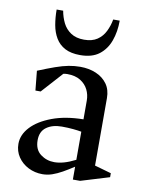

<svg xmlns="http://www.w3.org/2000/svg" viewBox="-80 -740 619 809"><g transform="rotate(10 229.5 -335.0)"><path d="M157.3 11.7Q124.8 11.7 97.1 -2.3Q69.4 -16.3 52.7 -41Q36 -65.7 36 -97.1Q36 -136 66.8 -169.1Q97.6 -202.3 154.4 -223.7Q211.2 -245 288.1 -246V-326Q288.1 -351.3 277.4 -372.8Q266.8 -394.3 244.6 -408.2Q222.4 -422.1 187.7 -422.1Q185.4 -422.1 179.5 -421.6Q173.6 -421.1 171.1 -420.1L90 -330.3H67.6L59.3 -413.6Q101.4 -430.8 131.8 -441.5Q162.2 -452.2 187.2 -457Q212.1 -461.7 236.7 -461.7Q274.3 -461.7 304.4 -448.9Q334.4 -436.2 352.2 -411.7Q369.9 -387.3 369.9 -351.3V-62.6L440.9 -42.4V-25.4L319.1 11.7H288.1V-43.3Q263.2 -27 241 -14.5Q218.8 -2.1 198.7 4.8Q178.5 11.7 157.3 11.7ZM197.7 -46.9Q217.2 -46.9 239 -53Q260.7 -59 288.1 -72.8V-193.1Q274.7 -195.7 252.4 -197.9Q230.1 -200.1 203.6 -200.1Q163.7 -200.1 138.4 -181.8Q113 -163.6 113 -126Q113 -86 138.9 -66.4Q164.7 -46.9 197.7 -46.9ZM226.7 -510.1Q187.6 -510.1 162 -523.5Q136.4 -537 121.9 -561.2Q107.4 -585.3 101.9 -616.5Q96.4 -647.6 96.4 -682H124.3Q129.1 -654.6 140.9 -630.6Q152.8 -606.7 175.2 -591.8Q197.7 -576.9 231.8 -576.9Q266.2 -576.9 288 -591.6Q309.8 -606.3 321.7 -630.6Q333.7 -654.9 338.4 -682H366.3Q366.3 -634.8 352.3 -595.9Q338.4 -556.9 308.1 -533.5Q277.8 -510.1 226.7 -510.1Z"/></g></svg>

Font: Ancizar Serif Light
Style: Regular
Weight: 300
Designer: Cesar Puertas, Viviana Monsalve, Julian Moncada, Julian Prieto, Jose Castro, Felipe Aragon, Mariel Hernandez, Sara Alarc
Version: Version 8.100